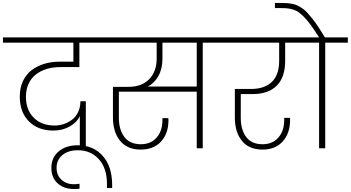

<svg xmlns="http://www.w3.org/2000/svg" viewBox="-52 -990 2343 1282"><path d="M-32.2 -705.1V-740.2H640.1V-705.1H478V-542H348.1Q301.3 -542 260.7 -529.8Q220.2 -517.6 188.7 -493.7Q157.2 -469.7 139.2 -431.4Q121.1 -393.1 121.1 -344.2Q121.1 -256.8 172.9 -204.3Q224.6 -151.9 313 -151.9Q342.8 -151.9 371.8 -161.1Q400.9 -170.4 426.8 -189Q452.6 -207.5 468.8 -240Q484.9 -272.5 484.9 -314H521V5.9H481V-214.8Q460.4 -171.4 412.4 -144.8Q364.3 -118.2 304.2 -118.2Q201.7 -118.2 140.9 -179.7Q80.1 -241.2 80.1 -345.2Q80.1 -403.3 101.3 -448.5Q122.6 -493.7 159.2 -521.5Q195.8 -549.3 243.2 -563.7Q290.5 -578.1 345.2 -578.1H438V-705.1Z M439.9 272Q374.5 272 332.8 234.1Q291 196.3 291 130.9Q291 62.5 339.4 21.2Q387.7 -20 466.8 -20Q571.3 -20 634 50.8Q696.8 121.6 696.8 245.1V265.1H662.1V236.8Q662.1 132.8 607.9 73Q553.7 13.2 468.8 13.2Q402.8 13.2 364.3 45.7Q325.7 78.1 325.7 130.9Q325.7 179.7 358.4 210Q391.1 240.2 441.9 240.2Q456.1 240.2 479 236.8V270Q465.8 272 439.9 272Z M1032.7 -600.1Q1032.7 -531.7 1006.3 -483.6Q980 -435.5 935.1 -412.1H1261.7V-705.1H1032.7ZM575.7 -705.1V-740.2H1454.1V-705.1H1301.8V0H1261.7V-377.9H741.7V-204.1Q741.7 -123.5 778.6 -75.2Q815.4 -26.9 887.7 -26.9Q954.6 -26.9 993.7 -71.3Q1032.7 -115.7 1032.7 -189V-201.2H1071.8Q1072.8 -196.3 1072.8 -188Q1072.8 -97.7 1022.7 -44.4Q972.7 8.8 887.7 8.8Q797.4 8.8 749.8 -49.8Q702.1 -108.4 702.1 -206.1V-410.2H806.2Q894 -410.2 944.1 -461.2Q994.1 -512.2 994.1 -600.1V-705.1Z M1389.6 -705.1V-740.2H1991.7V-705.1H1852.1V-585Q1852.1 -474.1 1795.9 -418Q1739.7 -361.8 1633.8 -361.8H1555.7V-203.1Q1555.7 -122.6 1592.3 -74.7Q1628.9 -26.9 1700.7 -26.9Q1767.6 -26.9 1806.6 -71.3Q1845.7 -115.7 1845.7 -189V-203.1H1884.8V-189.9Q1884.8 -99.1 1835.4 -45.2Q1786.1 8.8 1701.7 8.8Q1610.8 8.8 1563.5 -49.3Q1516.1 -107.4 1516.1 -206.1V-396H1624Q1714.4 -396 1763.2 -443.1Q1812 -490.2 1812 -585V-705.1Z M2119.6 0H2078.6V-705.1H1927.2V-740.2H2078.6Q2048.8 -786.6 2026.1 -818.6Q2003.4 -850.6 1981.7 -872.8Q1960 -895 1943.6 -907.2Q1927.2 -919.4 1905.5 -926Q1883.8 -932.6 1866 -934.3Q1848.1 -936 1819.3 -936H1783.7V-970.2H1818.4Q1843.8 -970.2 1860.1 -969.2Q1876.5 -968.3 1896.5 -964.8Q1916.5 -961.4 1930.9 -954.8Q1945.3 -948.2 1963.1 -936.8Q1981 -925.3 1996.6 -908.7Q2012.2 -892.1 2031.7 -867.9Q2051.3 -843.8 2072 -812.5Q2092.8 -781.2 2117.7 -740.2H2270.5V-705.1H2119.6Z"/></svg>

Font: SVN-Poppins ExtraLight
Style: Regular
Weight: 200
Designer: Ninad Kale (Devanagari), Jonny Pinhorn (Latin)
Foundry: Indian Type Foundry
Version: Version 3.002 2017